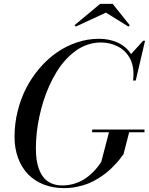

<svg xmlns="http://www.w3.org/2000/svg" viewBox="-20 -960 768 990"><path d="M526.1 -895 371.1 -823 364 -829.8 496.1 -939.9H561L649.2 -829.8L642.1 -823ZM455.1 -292H725.1V-278.1H646L616.9 -165Q606 -149.7 594.4 -135.4Q582.8 -121.1 565.1 -102.9Q547.4 -84.7 528.7 -69.6Q510 -54.4 485.2 -39.2Q460.4 -23.9 434.4 -13.5Q408.4 -3.2 376.1 3.4Q343.8 10 310.1 10Q253.2 10 205.7 -8.5Q158.2 -27.1 125 -61.2Q91.8 -95.2 73.4 -144.9Q54.9 -194.6 54.9 -254.9Q54.9 -322 71 -387Q87.2 -451.9 115.8 -507.2Q144.5 -562.5 185.2 -609.6Q225.8 -656.7 273.6 -689.8Q321.3 -722.9 377 -741.5Q432.6 -760 490 -760Q544.7 -760 588 -739.9Q631.3 -719.7 655.8 -680.9L718 -750H728L679.9 -544.9H666Q670.2 -578.6 666.4 -606.3Q662.6 -634 651.5 -655.8Q640.4 -677.5 624.4 -693.6Q608.4 -709.7 588 -720.2Q567.6 -730.7 545.5 -735.8Q523.4 -741 500 -741Q465.1 -741 432.1 -729.9Q399.2 -718.8 371.3 -698.7Q343.5 -678.7 318.1 -651Q292.7 -623.3 272.2 -589.7Q251.7 -556.2 234.4 -518.2Q217 -480.2 204.3 -439.7Q191.7 -399.2 182.7 -357.5Q173.8 -315.9 169.4 -274.9Q165 -233.9 165 -195.1Q165 -163.1 168.9 -135.9Q172.9 -108.6 182.6 -83.9Q192.4 -59.1 207.5 -41.7Q222.7 -24.4 246.2 -14.2Q269.8 -3.9 300 -3.9Q420.4 -3.9 500.5 -122.8Q501.5 -124.3 502 -125L542 -278.1H455.1Z"/></svg>

Font: Bodoni* 16
Style: Italic
Weight: 400
Italic angle: -13°
Version: Version 2.000